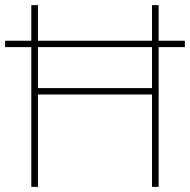

<svg xmlns="http://www.w3.org/2000/svg" viewBox="-20 -734 746 754"><path d="M103 0H129V-363H577V0H603V-549H706V-574H603V-714H577V-574H129V-714H103V-574H0V-549H103ZM129 -388V-549H577V-388Z"/></svg>

Font: Noto Sans Georgian Thin
Style: Regular
Weight: 100
Designer: Monotype Design Team, Akaki Razmadze
Foundry: Google LLC
Version: Version 2.005